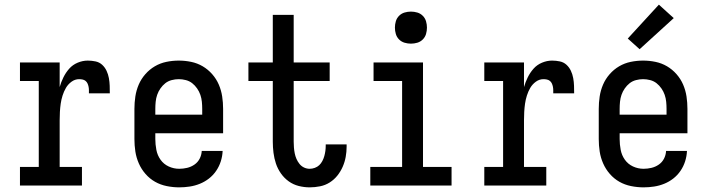

<svg xmlns="http://www.w3.org/2000/svg" viewBox="-20 -799 3040 827"><path d="M66 0V-80H147V-450H66V-530H237V-424Q243 -445 253 -465.5Q263 -486 278 -503Q293 -520 314.5 -529Q336 -538 358 -538Q375 -538 391.5 -534.5Q408 -531 420 -520Q432 -509 439 -494Q446 -479 449 -462.5Q452 -446 452.5 -429.5Q453 -413 453 -397H363Q363 -404 363 -411Q363 -418 361.5 -425.5Q360 -433 357 -439.5Q354 -446 348.5 -450.5Q343 -455 335.5 -456.5Q328 -458 321 -458Q303 -458 288 -447Q273 -436 264 -420.5Q255 -405 249.5 -387.5Q244 -370 241.5 -352.5Q239 -335 238 -317Q237 -299 237 -281V-80H333V0Z M752 8Q725 8 698 2.5Q671 -3 648 -16Q625 -29 607 -49.5Q589 -70 578 -95Q567 -120 563 -146.5Q559 -173 559 -200V-330Q559 -357 563 -383.5Q567 -410 577.5 -434.5Q588 -459 606 -479.5Q624 -500 647 -513.5Q670 -527 696.5 -532.5Q723 -538 750 -538Q777 -538 803.5 -532.5Q830 -527 853 -513.5Q876 -500 894 -479.5Q912 -459 922.5 -434.5Q933 -410 937 -383.5Q941 -357 941 -330V-225H649V-200Q649 -177 653.5 -153.5Q658 -130 671.5 -111Q685 -92 706.5 -82Q728 -72 752 -72Q769 -72 786 -76Q803 -80 817.5 -90Q832 -100 840 -115.5Q848 -131 849 -149H939Q938 -126 931 -104Q924 -82 911 -63Q898 -44 880 -30Q862 -16 841 -7.5Q820 1 797.5 4.5Q775 8 752 8ZM649 -305H851V-330Q851 -345 849.5 -360.5Q848 -376 843 -390.5Q838 -405 829 -418Q820 -431 808 -440.5Q796 -450 780.5 -454Q765 -458 750 -458Q735 -458 719.5 -454Q704 -450 692 -440.5Q680 -431 671 -418Q662 -405 657 -390.5Q652 -376 650.5 -360.5Q649 -345 649 -330Z M1314 8Q1290 8 1266.5 2Q1243 -4 1223.5 -18Q1204 -32 1190 -52Q1176 -72 1168.5 -94.5Q1161 -117 1158 -141Q1155 -165 1155 -189V-450H1050V-530H1155V-735H1245V-530H1400V-450H1245V-189Q1245 -177 1246 -164Q1247 -151 1249.5 -138.5Q1252 -126 1257 -114.5Q1262 -103 1270 -93Q1278 -83 1289.5 -77.5Q1301 -72 1314 -72Q1325 -72 1336 -76Q1347 -80 1355 -87.5Q1363 -95 1368.5 -105.5Q1374 -116 1377 -127Q1380 -138 1381.5 -149Q1383 -160 1383 -172Q1383 -173 1383 -174.5Q1383 -176 1383 -177H1473Q1473 -175 1473 -172.5Q1473 -170 1473 -167Q1473 -145 1469 -123Q1465 -101 1456 -80.5Q1447 -60 1433 -42.5Q1419 -25 1400 -13Q1381 -1 1358.5 3.5Q1336 8 1314 8Z M1575 0V-80H1712V-450H1589V-530H1802V-80H1925V0ZM1750 -611Q1736 -611 1722.5 -615Q1709 -619 1699 -629Q1689 -639 1685 -652.5Q1681 -666 1681 -680Q1681 -694 1685 -707.5Q1689 -721 1699 -731Q1709 -741 1722.5 -745Q1736 -749 1750 -749Q1764 -749 1777.5 -745Q1791 -741 1801 -731Q1811 -721 1815 -707.5Q1819 -694 1819 -680Q1819 -666 1815 -652.5Q1811 -639 1801 -629Q1791 -619 1777.5 -615Q1764 -611 1750 -611Z M2066 0V-80H2147V-450H2066V-530H2237V-424Q2243 -445 2253 -465.5Q2263 -486 2278 -503Q2293 -520 2314.5 -529Q2336 -538 2358 -538Q2375 -538 2391.5 -534.5Q2408 -531 2420 -520Q2432 -509 2439 -494Q2446 -479 2449 -462.5Q2452 -446 2452.5 -429.5Q2453 -413 2453 -397H2363Q2363 -404 2363 -411Q2363 -418 2361.5 -425.5Q2360 -433 2357 -439.5Q2354 -446 2348.5 -450.5Q2343 -455 2335.5 -456.5Q2328 -458 2321 -458Q2303 -458 2288 -447Q2273 -436 2264 -420.5Q2255 -405 2249.5 -387.5Q2244 -370 2241.5 -352.5Q2239 -335 2238 -317Q2237 -299 2237 -281V-80H2333V0Z M2752 8Q2725 8 2698 2.5Q2671 -3 2648 -16Q2625 -29 2607 -49.5Q2589 -70 2578 -95Q2567 -120 2563 -146.5Q2559 -173 2559 -200V-330Q2559 -357 2563 -383.5Q2567 -410 2577.5 -434.5Q2588 -459 2606 -479.5Q2624 -500 2647 -513.5Q2670 -527 2696.5 -532.5Q2723 -538 2750 -538Q2777 -538 2803.5 -532.5Q2830 -527 2853 -513.5Q2876 -500 2894 -479.5Q2912 -459 2922.5 -434.5Q2933 -410 2937 -383.5Q2941 -357 2941 -330V-225H2649V-200Q2649 -177 2653.5 -153.5Q2658 -130 2671.5 -111Q2685 -92 2706.5 -82Q2728 -72 2752 -72Q2769 -72 2786 -76Q2803 -80 2817.5 -90Q2832 -100 2840 -115.5Q2848 -131 2849 -149H2939Q2938 -126 2931 -104Q2924 -82 2911 -63Q2898 -44 2880 -30Q2862 -16 2841 -7.5Q2820 1 2797.5 4.5Q2775 8 2752 8ZM2649 -305H2851V-330Q2851 -345 2849.5 -360.5Q2848 -376 2843 -390.5Q2838 -405 2829 -418Q2820 -431 2808 -440.5Q2796 -450 2780.5 -454Q2765 -458 2750 -458Q2735 -458 2719.5 -454Q2704 -450 2692 -440.5Q2680 -431 2671 -418Q2662 -405 2657 -390.5Q2652 -376 2650.5 -360.5Q2649 -345 2649 -330ZM2735 -587 2684 -633 2818 -779 2882 -721Z"/></svg>

Font: Iosevka Slab Medium
Style: Regular
Weight: 500
Monospace: yes
Designer: Belleve Invis
Foundry: Belleve Invis
Version: Version 11.1.1; ttfautohint (v1.8.3)